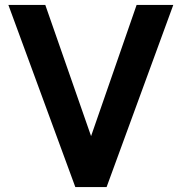

<svg xmlns="http://www.w3.org/2000/svg" viewBox="-20 -760 739 780"><path d="M535 -740 350 -207 164 -740H14L286 0H413L684 -740Z"/></svg>

Font: Malmofest SemiBold
Style: Regular
Weight: 600
Designer: Jonny Pinhorn (Poppins), Kolossal
Version: Version 1.004;Glyphs 3.1.2 (3151)